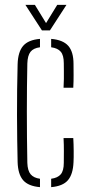

<svg xmlns="http://www.w3.org/2000/svg" viewBox="-20 -765 366 790"><path d="M52.5 -98Q51.5 -141 50.8 -190Q50 -239 50 -291.2Q50 -343.5 50.5 -396.8Q51 -450 52.5 -501Q54 -551.5 75.2 -576.2Q96.5 -601 144.5 -605V-570.5Q117.5 -567 105.5 -551.8Q93.5 -536.5 92.5 -504Q91.5 -457.5 91 -407.5Q90.5 -357.5 90.5 -305.2Q90.5 -253 91 -200Q91.5 -147 92.5 -95Q93.5 -63 106 -48Q118.5 -33 144.5 -29.5V5Q96.5 1 75.2 -23.5Q54 -48 52.5 -98ZM190.5 5V-29.5Q217.5 -33 230 -47.8Q242.5 -62.5 242.5 -95Q242.5 -119 242.8 -143Q243 -167 241.5 -197H281.5Q283 -172.5 283.2 -144.2Q283.5 -116 282.5 -98Q280.5 -48 259.5 -23.5Q238.5 1 190.5 5ZM241.5 -404Q242.5 -423 242.8 -440.2Q243 -457.5 242.8 -473.5Q242.5 -489.5 242.5 -505Q242.5 -537.5 230 -552.2Q217.5 -567 190.5 -570.5V-605Q239 -601 260.8 -576.5Q282.5 -552 282.5 -502Q282.5 -479.5 282.8 -455.8Q283 -432 281.5 -404ZM152.5 -640 84.5 -745H123.5L169.5 -670L215.5 -745H253.5L185.5 -640Z"/></svg>

Font: Big Shoulders Stencil Text Thin
Style: Regular
Weight: 100
Designer: Patric King
Foundry: XO Type Co
Version: Version 2.001